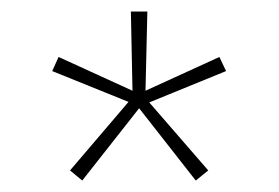

<svg xmlns="http://www.w3.org/2000/svg" viewBox="-20 -678 482 332"><path d="M220.6 -490.8 318.5 -365.8 340.1 -383.3 238.1 -500.9 370.9 -555.1 359.4 -579.5 231.6 -521.1 234.8 -658.1H206.3L209.1 -521.1L81.3 -579.5L70.3 -555.1L202.2 -501.8L101.1 -383.3L122.2 -365.8Z"/></svg>

Font: Arad-FD-VF Thin
Style: Regular
Weight: 100
Designer: Mohammad Darvishi
Version: Version 1.010;September 21, 2024;FontCreator 15.0.0.2992 64-